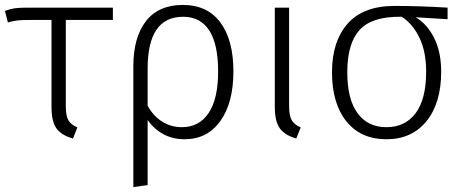

<svg xmlns="http://www.w3.org/2000/svg" viewBox="-20 -554 1880 779"><path d="M247 -473V-124Q247 -84 257.5 -66Q268 -48 294 -37L276 8Q227 -6 208 -34.5Q189 -63 189 -119V-473H97Q66 -473 50 -471Q34 -469 12 -463L0 -510Q22 -518 40.5 -520.5Q59 -523 91 -523H438V-473Z M927 -264Q927 -137 874 -63Q821 11 729 11Q681 11 643 -9.5Q605 -30 579 -67V197L521 205V-285Q521 -402 572 -468Q623 -534 722 -534Q821 -534 874 -463Q927 -392 927 -264ZM865 -264Q865 -375 829 -430.5Q793 -486 723 -486Q579 -486 579 -276V-125Q602 -83 638 -60.5Q674 -38 718 -38Q788 -38 826.5 -95.5Q865 -153 865 -264Z M1153 -124Q1153 -85 1163.5 -66.5Q1174 -48 1200 -37L1182 8Q1134 -6 1114.5 -34.5Q1095 -63 1095 -119V-523H1153Z M1796 -476 1666 -484Q1713 -457 1741.5 -400Q1770 -343 1770 -263Q1770 -136 1710.5 -62.5Q1651 11 1548 11Q1444 11 1385.5 -61.5Q1327 -134 1327 -261Q1327 -386 1390.5 -458Q1454 -530 1581 -530Q1682 -530 1796 -523ZM1610 -486H1605Q1488 -487 1438.5 -432Q1389 -377 1389 -261Q1389 -152 1430.5 -95Q1472 -38 1548 -38Q1624 -38 1666.5 -95Q1709 -152 1709 -263Q1709 -344 1682 -400.5Q1655 -457 1610 -486Z"/></svg>

Font: Fira Sans Light
Style: Regular
Weight: 300
Designer: bBox Type GmbH & Carrois Corporate GbR & Edenspiekermann AG
Foundry: bBox Type GmbH & Carrois Corporate GbR & Edenspiekermann AG
Version: Version 4.301